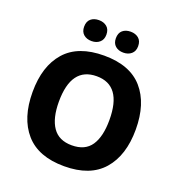

<svg xmlns="http://www.w3.org/2000/svg" viewBox="-161 -1056 1118 1199"><g transform="rotate(20 398.0 -456.0)"><path d="M398 10Q226 10 140.5 -88Q55 -186 55 -359Q55 -531 140.5 -628Q226 -725 399 -725Q571 -725 656 -627.5Q741 -530 741 -358Q741 -186 655.5 -88Q570 10 398 10ZM398 -129Q486 -129 526 -188Q566 -247 566 -358Q566 -588 399 -588Q230 -588 230 -358Q230 -248 271 -188.5Q312 -129 398 -129ZM292 -922Q324 -922 345 -904.5Q366 -887 366 -852Q366 -819 345 -801Q324 -783 292 -783Q259 -783 238.5 -801Q218 -819 218 -852Q218 -887 238.5 -904.5Q259 -922 292 -922ZM503 -922Q535 -922 556 -904.5Q577 -887 577 -852Q577 -819 556 -801Q535 -783 503 -783Q470 -783 449.5 -801Q429 -819 429 -852Q429 -887 449.5 -904.5Q470 -922 503 -922Z"/></g></svg>

Font: Noto Sans UI ExtraBold
Style: Regular
Weight: 800
Designer: Monotype Design Team
Foundry: Monotype Imaging Inc.
Version: Version 1.001